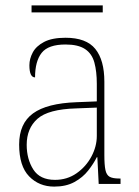

<svg xmlns="http://www.w3.org/2000/svg" viewBox="-20 -682 514 712"><path d="M181 10Q125 10 88 -28Q51 -66 51 -146Q51 -224 102.5 -261.5Q154 -299 264 -303L339 -306V-371Q339 -417 330 -450Q321 -483 295.5 -500Q270 -517 223 -517Q159 -517 134.5 -486Q110 -455 110 -395Q89 -395 89 -440Q89 -464 101.5 -487.5Q114 -511 143.5 -526.5Q173 -542 223 -542Q300 -542 333.5 -500.5Q367 -459 367 -379V-107Q367 -70 371 -51.5Q375 -33 386.5 -26.5Q398 -20 422 -20H427V0H346L341 -99H339Q327 -75 307 -49.5Q287 -24 256 -7Q225 10 181 10ZM184 -15Q229 -15 264 -39.5Q299 -64 319 -101.5Q339 -139 339 -178V-283L262 -280Q159 -277 119 -241.5Q79 -206 79 -145Q79 -92 103.5 -53.5Q128 -15 184 -15ZM97 -636V-662H361V-636Z"/></svg>

Font: Noto Serif Tamil SemiCondensed Thin
Style: Italic
Weight: 100
Width: 4
Italic angle: -12°
Designer: Indian Type Foundry, Tom Grace, and the Monotype Design Team
Foundry: Monotype Imaging Inc.
Version: Version 2.003; ttfautohint (v1.8.4.7-5d5b)